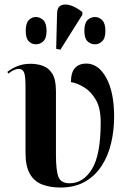

<svg xmlns="http://www.w3.org/2000/svg" viewBox="-20 -828 576 858"><path d="M250 10Q204 10 168.5 -3.5Q133 -17 113.5 -51Q94 -85 94 -146V-440Q94 -491 87 -505.5Q80 -520 65 -520Q45 -521 17 -499L13 -507Q32 -522 58 -532.5Q84 -543 117 -543Q145 -543 171 -534Q197 -525 213.5 -499Q230 -473 230 -421V-138Q230 -62 242 -35.5Q254 -9 291 -9Q352 -9 391 -72.5Q430 -136 430 -281Q430 -345 408 -382.5Q386 -420 355 -438.5Q324 -457 297 -461Q297 -505 315.5 -524.5Q334 -544 365 -544Q420 -544 455 -480Q490 -416 490 -306Q490 -245 476.5 -188Q463 -131 434 -86.5Q405 -42 359.5 -16Q314 10 250 10ZM250 -606 231 -610 235 -766Q235 -795 252 -803.5Q269 -812 295 -804Q321 -796 348 -774V-762ZM140 -630Q122 -630 108.5 -643.5Q95 -657 95 -690Q95 -724 108.5 -738Q122 -752 140 -752Q159 -752 173.5 -738Q188 -724 188 -690Q188 -657 173.5 -643.5Q159 -630 140 -630ZM405 -630Q385 -630 371 -643.5Q357 -657 357 -690Q357 -724 371 -738Q385 -752 405 -752Q422 -752 436.5 -738Q451 -724 451 -690Q451 -657 436.5 -643.5Q422 -630 405 -630Z"/></svg>

Font: Noto Serif Display Condensed
Style: Bold
Weight: 700
Width: 3
Designer: Monotype Design Team
Foundry: Monotype Imaging Inc.
Version: Version 2.009